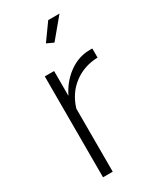

<svg xmlns="http://www.w3.org/2000/svg" viewBox="-187 -794 715 857"><g transform="rotate(-30 170.5 -365.0)"><path d="M191 -629 156 -645 217 -730H275ZM324 -475Q254 -473 201.5 -433.5Q149 -394 128 -325V0H78V-520H126V-392Q153 -447 197.5 -481.5Q242 -516 293 -521Q303 -522 311 -522Q319 -522 324 -522Z"/></g></svg>

Font: Oxford Sans
Style: Regular
Weight: 300
Designer: Matt McInerney, Pablo Impallari, Rodrigo Fuenzalida
Foundry: Matt McInerney, Pablo Impallari, Rodrigo Fuenzalida
Version: Version 3.000g; ttfautohint (v1.5) -l 8 -r 28 -G 28 -x 14 -D